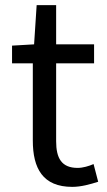

<svg xmlns="http://www.w3.org/2000/svg" viewBox="-20 -716 417 749"><path d="M262 13C296 13 332 3 363 -7L345 -76C327 -68 303 -61 283 -61C220 -61 199 -99 199 -165V-469H347V-543H199V-696H123L113 -543L27 -538V-469H108V-168C108 -59 147 13 262 13Z"/></svg>

Font: Source Han Sans KR
Style: Regular
Weight: 400
Designer: Ryoko NISHIZUKA 西塚涼子 (kana, bopomofo & ideographs); Paul D. Hunt (Latin, Greek & Cyrillic); Sandoll Communications 산돌커뮤니
Foundry: Adobe
Version: Version 2.004;hotconv 1.0.118;makeotfexe 2.5.65603